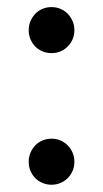

<svg xmlns="http://www.w3.org/2000/svg" viewBox="-20 -514 291 542"><path d="M61 0ZM61 -57.5Q61 -71 66 -82.8Q71 -94.5 79.5 -103.5Q88 -112.5 100 -117.5Q112 -122.5 125.5 -122.5Q139 -122.5 150.8 -117.5Q162.5 -112.5 171.2 -103.5Q180 -94.5 185 -82.8Q190 -71 190 -57.5Q190 -43.5 185 -31.8Q180 -20 171.2 -11.2Q162.5 -2.5 150.8 2.5Q139 7.5 125.5 7.5Q112 7.5 100 2.5Q88 -2.5 79.5 -11.2Q71 -20 66 -31.8Q61 -43.5 61 -57.5ZM61 -429Q61 -442.5 66 -454.2Q71 -466 79.5 -475Q88 -484 100 -489Q112 -494 125.5 -494Q139 -494 150.8 -489Q162.5 -484 171.2 -475Q180 -466 185 -454.2Q190 -442.5 190 -429Q190 -415 185 -403.2Q180 -391.5 171.2 -382.8Q162.5 -374 150.8 -369Q139 -364 125.5 -364Q112 -364 100 -369Q88 -374 79.5 -382.8Q71 -391.5 66 -403.2Q61 -415 61 -429Z"/></svg>

Font: Lato Medium
Style: Regular
Weight: 500
Designer: Lukasz Dziedzic
Foundry: tyPoland Lukasz Dziedzic
Version: Version 2.006; 2014-01-15